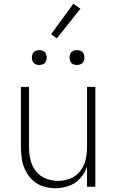

<svg xmlns="http://www.w3.org/2000/svg" viewBox="-20 -991 616 1019"><path d="M274 8Q311 8 346 -4.5Q381 -17 405.5 -44.5Q430 -72 442 -106V0H486V-530H442V-210Q442 -177 434.5 -144Q427 -111 406 -83.5Q385 -56 353.5 -43.5Q322 -31 288 -31Q255 -31 223 -43.5Q191 -56 170 -83.5Q149 -111 141.5 -144Q134 -177 134 -210V-530H91V-210Q91 -178 96 -146Q101 -114 116 -84.5Q131 -55 155 -33Q179 -11 210.5 -1.5Q242 8 274 8ZM388 -646Q399 -646 409 -650.5Q419 -655 423.5 -665Q428 -675 428 -685Q428 -696 423.5 -706Q419 -716 409 -720.5Q399 -725 388 -725Q378 -725 368 -720.5Q358 -716 353.5 -706Q349 -696 349 -685Q349 -675 353.5 -665Q358 -655 368 -650.5Q378 -646 388 -646ZM188 -646Q199 -646 209 -650.5Q219 -655 223.5 -665Q228 -675 228 -685Q228 -696 223.5 -706Q219 -716 209 -720.5Q199 -725 188 -725Q178 -725 168 -720.5Q158 -716 153.5 -706Q149 -696 149 -685Q149 -675 153.5 -665Q158 -655 168 -650.5Q178 -646 188 -646ZM282 -788 407 -945 369 -971 251 -809Z"/></svg>

Font: Iosevka Sparkle Extralight
Style: Regular
Weight: 200
Designer: Belleve Invis
Foundry: Belleve Invis
Version: Version 4.5.0; ttfautohint (v1.8.3)